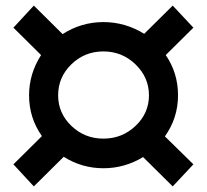

<svg xmlns="http://www.w3.org/2000/svg" viewBox="-20 -661 740 687"><path d="M101 6 28 -73 130 -174Q84 -239 84 -320Q84 -397 127 -464L28 -562L101 -641L204 -539Q271 -582 350 -582Q428 -582 496 -540L598 -641L672 -562L573 -464Q617 -400 617 -320Q617 -239 570 -173L672 -73L598 6L492 -99Q426 -59 350 -59Q273 -59 208 -100ZM188 -320Q188 -256 235.5 -210.5Q283 -165 350 -165Q417 -165 465 -210.5Q513 -256 513 -320Q513 -384 465 -430.5Q417 -477 350 -477Q283 -477 235.5 -431Q188 -385 188 -320Z"/></svg>

Font: Belfius21
Style: Bold
Weight: 700
Designer: Montserrat's base design by Julieta Ulanovsky, modified by Coast SPRL for Belfius Bank NV.
Foundry: Montserrat's base design by Julieta Ulanovsky, modified by Coast SPRL for Belfius Bank NV.
Version: Version 2.000;FEAKit 1.0